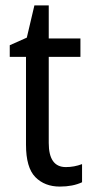

<svg xmlns="http://www.w3.org/2000/svg" viewBox="-20 -679 340 709"><path d="M160 -151V-469H277V-537H160V-659H107L79 -540L16 -512V-469H76V-145Q76 -60 110.5 -25Q145 10 201 10Q249 10 283 -6V-73Q254 -62 223 -62Q160 -62 160 -151Z"/></svg>

Font: Noto Sans Display SemiCondensed
Style: Regular
Weight: 400
Width: 4
Designer: Monotype Design team
Foundry: Monotype Imaging Inc.
Version: 1.000